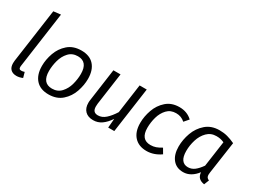

<svg xmlns="http://www.w3.org/2000/svg" viewBox="-54 -1336 2552 1935"><g transform="rotate(30 1222.5 -368.0)"><path d="M148 -99Q147 -94 147 -86Q147 -71 153 -64.5Q159 -58 174 -58Q190 -58 211 -65L228 -4Q192 12 158 12Q114 12 89.5 -12Q65 -36 65 -83Q65 -102 67 -113L155 -738L239 -748Z M331 -205Q331 -279 358 -355.5Q385 -432 445.5 -485Q506 -538 601 -538Q697 -538 748 -481Q799 -424 799 -322Q799 -249 772.5 -172Q746 -95 685.5 -41.5Q625 12 530 12Q434 12 382.5 -45.5Q331 -103 331 -205ZM712 -330Q712 -470 598 -470Q533 -470 492.5 -426Q452 -382 435 -319Q418 -256 418 -196Q418 -56 532 -56Q597 -56 637.5 -100Q678 -144 695 -207Q712 -270 712 -330Z M922 -117Q922 -135 925 -153L977 -526H1060L1008 -156Q1006 -144 1006 -123Q1006 -87 1021.5 -70.5Q1037 -54 1068 -54Q1115 -54 1156 -90.5Q1197 -127 1235 -188L1282 -526H1365L1291 0H1220L1229 -106Q1191 -49 1147.5 -18.5Q1104 12 1050 12Q989 12 955.5 -22Q922 -56 922 -117Z M1891 -481 1846 -429Q1823 -449 1798 -458.5Q1773 -468 1742 -468Q1678 -468 1638 -425.5Q1598 -383 1580.5 -321Q1563 -259 1563 -196Q1563 -60 1676 -60Q1709 -60 1737.5 -70Q1766 -80 1800 -101L1834 -43Q1756 12 1671 12Q1579 12 1527.5 -44.5Q1476 -101 1476 -202Q1476 -278 1503.5 -355.5Q1531 -433 1590.5 -485.5Q1650 -538 1741 -538Q1831 -538 1891 -481Z M2389 -493 2335 -119Q2333 -99 2333 -94Q2333 -76 2340.5 -64.5Q2348 -53 2366 -46L2343 12Q2303 6 2281 -15Q2259 -36 2255 -78Q2224 -36 2183.5 -12Q2143 12 2097 12Q2018 12 1974 -42.5Q1930 -97 1930 -190Q1930 -270 1959 -350Q1988 -430 2050.5 -484Q2113 -538 2208 -538Q2257 -538 2300 -526.5Q2343 -515 2389 -493ZM2019 -190Q2019 -122 2043.5 -88.5Q2068 -55 2114 -55Q2156 -55 2190 -81Q2224 -107 2258 -156L2300 -452Q2278 -462 2257.5 -466.5Q2237 -471 2210 -471Q2145 -471 2102 -427.5Q2059 -384 2039 -319.5Q2019 -255 2019 -190Z"/></g></svg>

Font: FiraGO Book
Style: Italic
Weight: 350
Italic angle: -8°
Designer: bBox Type GmbH
Foundry: bBox Type GmbH
Version: Version 1.001